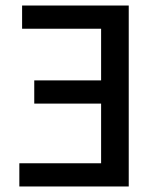

<svg xmlns="http://www.w3.org/2000/svg" viewBox="-20 -675 572 695"><path d="M50 0V-84H346V-300H104V-384H346V-571H60V-655H446V0Z"/></svg>

Font: Source Sans 3 ExtraLight Medium
Style: Regular
Weight: 500
Version: Version 3.052;hotconv 1.1.0;makeotfexe 2.6.0